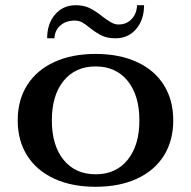

<svg xmlns="http://www.w3.org/2000/svg" viewBox="-20 -707 734 737"><path d="M48 -245Q48 -323 84.5 -380.5Q121 -438 188.5 -469Q256 -500 347 -500Q438 -500 505.5 -469Q573 -438 609 -380.5Q645 -323 645 -245Q645 -167 609 -109.5Q573 -52 505.5 -21Q438 10 347 10Q256 10 188.5 -21Q121 -52 84.5 -109.5Q48 -167 48 -245ZM515 -245Q515 -341 470 -396.5Q425 -452 347 -452Q269 -452 224 -396.5Q179 -341 179 -245Q179 -149 224 -93.5Q269 -38 347 -38Q425 -38 470 -93.5Q515 -149 515 -245ZM271 -687Q302 -687 325 -675.5Q348 -664 374 -643Q394 -628 407.5 -620.5Q421 -613 435 -613Q466 -613 485.5 -634Q505 -655 506 -687H533Q533 -631 502.5 -595.5Q472 -560 424 -560Q392 -560 370.5 -570.5Q349 -581 325 -600Q308 -614 295.5 -621Q283 -628 267 -628Q233 -628 211.5 -609Q190 -590 189 -560H161Q161 -616 191.5 -651.5Q222 -687 271 -687Z"/></svg>

Font: Fahkwang SemiBold
Style: Regular
Weight: 600
Designer: Suppakit Chalermlarp | Katatrad Co.,Ltd.
Foundry: Cadson Demak Co.,Ltd.
Version: Version 1.000; ttfautohint (v1.6)